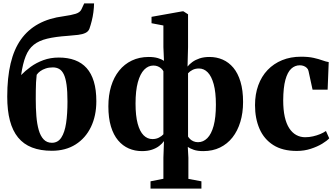

<svg xmlns="http://www.w3.org/2000/svg" viewBox="-20 -886 1999 1141"><path d="M288 10Q220.5 10 170.2 -9.5Q120 -29 87.5 -68.8Q55 -108.5 39 -169Q23 -229.5 23 -311.5Q23 -424 43 -508.5Q63 -593 104.2 -651.2Q145.5 -709.5 208.8 -744Q272 -778.5 358 -789.5Q404.5 -796 430.2 -804.2Q456 -812.5 464 -830.5L480.5 -866H539Q538.5 -840 535 -813.2Q531.5 -786.5 525.2 -761.8Q519 -737 511.5 -715.5Q505.5 -699 488 -690.5Q470.5 -682 444 -678.8Q417.5 -675.5 383 -673Q309.5 -668 260.5 -656.2Q211.5 -644.5 180.8 -620Q150 -595.5 132.8 -552.2Q115.5 -509 105.5 -440Q129.5 -465 162.5 -489Q195.5 -513 237.5 -528.5Q279.5 -544 329.5 -544Q383.5 -544 425 -528.5Q466.5 -513 494.8 -481.5Q523 -450 537.8 -401Q552.5 -352 552.5 -284.5Q552.5 -198 520.5 -131.5Q488.5 -65 429.2 -27.5Q370 10 288 10ZM288.5 -37.5Q324 -37.5 344.2 -68.2Q364.5 -99 372.8 -154.2Q381 -209.5 381 -282.5Q381 -343 375.5 -382.5Q370 -422 359 -444.5Q348 -467 331.8 -476.2Q315.5 -485.5 294 -485.5Q270.5 -485.5 251.8 -479.2Q233 -473 219.5 -463.2Q206 -453.5 198 -441.5Q195.5 -420 194.2 -396.8Q193 -373.5 192.8 -348.8Q192.5 -324 192.5 -297.5Q192.5 -243 196.2 -196Q200 -149 210.2 -113.2Q220.5 -77.5 239.5 -57.5Q258.5 -37.5 288.5 -37.5Z M874.5 235V191.5L951 176.5V51.5L954.5 -47.5Q944 -32.5 926.2 -18.8Q908.5 -5 883 3.5Q857.5 12 823.5 12Q781.5 12 745.2 -3.8Q709 -19.5 681.8 -51.8Q654.5 -84 639.2 -134.5Q624 -185 624 -254.5Q624 -319.5 640.2 -373.2Q656.5 -427 687.8 -466Q719 -505 763.5 -526.2Q808 -547.5 864 -547.5Q895 -547.5 918 -540.8Q941 -534 954.5 -524.5L951 -606V-734.5L880.5 -748V-786L1062.5 -818.5H1070.5L1097.5 -801V-606L1094.5 -490.5Q1105.5 -504.5 1123.2 -517.5Q1141 -530.5 1166.2 -539Q1191.5 -547.5 1225 -547.5Q1267 -547.5 1303.2 -531.8Q1339.5 -516 1366.8 -483.5Q1394 -451 1409.2 -400.2Q1424.5 -349.5 1424.5 -280Q1424.5 -215 1408.2 -161.5Q1392 -108 1361.5 -69.2Q1331 -30.5 1287.2 -9.2Q1243.5 12 1188 12Q1154 12 1131.5 4.2Q1109 -3.5 1096 -13L1099.5 51.5V177L1177 191.5V235ZM886 -59.5Q908 -59.5 925 -68.5Q942 -77.5 951 -88V-462.5Q947 -471 938.5 -478.8Q930 -486.5 918.2 -491.5Q906.5 -496.5 891.5 -496.5Q861 -496.5 837 -472Q813 -447.5 799.2 -397.2Q785.5 -347 785.5 -270.5Q785.5 -198.5 798 -151.8Q810.5 -105 833.2 -82.2Q856 -59.5 886 -59.5ZM1157 -41Q1188 -41 1212 -65Q1236 -89 1249.5 -138.2Q1263 -187.5 1263 -264Q1263 -338 1250 -385.5Q1237 -433 1214.5 -456Q1192 -479 1162.5 -479Q1140.5 -479 1124 -470.5Q1107.5 -462 1097.5 -450.5V-74.5Q1102 -67 1110.2 -59Q1118.5 -51 1130.5 -46Q1142.5 -41 1157 -41Z M1743.5 11Q1659 11 1604 -24Q1549 -59 1522.2 -120.5Q1495.5 -182 1495.5 -261Q1495.5 -326 1514.8 -379Q1534 -432 1570.2 -470Q1606.5 -508 1656.8 -528.5Q1707 -549 1769 -549Q1813.5 -549 1844.2 -542Q1875 -535 1896.2 -527.2Q1917.5 -519.5 1933.5 -517L1927 -353H1837.5L1813.5 -463.5Q1811.5 -474.5 1803.5 -482.2Q1795.5 -490 1784.8 -494Q1774 -498 1762 -498Q1732.5 -498 1710.5 -477.5Q1688.5 -457 1676 -411.5Q1663.5 -366 1663 -290Q1663 -233.5 1672.2 -192Q1681.5 -150.5 1699 -123.8Q1716.5 -97 1740.5 -83.8Q1764.5 -70.5 1793.5 -70.5Q1817.5 -70.5 1840.2 -75.8Q1863 -81 1882.8 -89.2Q1902.5 -97.5 1917 -107.5L1936.5 -64Q1923.5 -49.5 1894.8 -32Q1866 -14.5 1827 -1.8Q1788 11 1743.5 11Z"/></svg>

Font: Merriweather 72pt ExtraBold
Style: Regular
Weight: 800
Version: Version 2.100